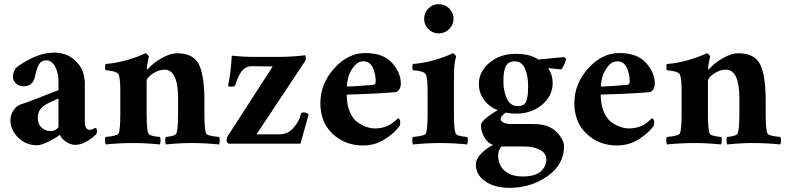

<svg xmlns="http://www.w3.org/2000/svg" viewBox="-20 -692 3787 925"><path d="M221.7 -60.5Q238.3 -60.5 250 -67.9Q261.7 -75.2 261.7 -81.1V-217.8Q258.8 -215.8 233.9 -205.1Q209 -194.3 197.3 -186.5Q160.2 -163.1 162.1 -121.1Q163.1 -91.8 181.6 -76.2Q200.2 -60.5 221.7 -60.5ZM242.2 -438.5Q303.7 -438.5 346.2 -396.5Q388.7 -354.5 388.7 -289.1V-106.4Q388.7 -66.4 412.1 -66.4Q420.9 -66.4 440.4 -76.2Q447.3 -72.3 447.3 -59.6Q447.3 -51.8 443.4 -44.9Q388.7 5.9 342.8 5.9Q319.3 5.9 297.4 -9.3Q275.4 -24.4 268.6 -43Q256.8 -32.2 218.8 -12.2Q180.7 7.8 158.2 7.8Q104.5 7.8 67.4 -29.3Q30.3 -66.4 30.3 -111.3Q30.3 -138.7 45.4 -161.1Q60.5 -183.6 81.1 -189.5Q97.7 -194.3 130.9 -207Q164.1 -219.7 204.1 -235.4Q244.1 -251 261.7 -257.8V-278.3V-303.7Q261.7 -341.8 245.1 -371.6Q228.5 -401.4 204.1 -401.4Q178.7 -401.4 167.5 -380.9Q156.2 -360.4 147.5 -319.3Q137.7 -276.4 92.8 -276.4Q72.3 -276.4 57.1 -290Q42 -303.7 42 -323.2Q42 -339.8 55.7 -363.3Q74.2 -381.8 130.4 -410.2Q186.5 -438.5 242.2 -438.5Z M832 -435.5Q911.1 -435.5 938 -382.3Q964.8 -329.1 964.8 -205.1V-141.6Q964.8 -69.3 972.7 -49.8Q977.5 -37.1 1035.2 -32.2Q1039.1 -27.3 1038.6 -14.2Q1038.1 -1 1035.2 3.9Q968.8 -2.9 901.4 -2.9Q845.7 -2.9 779.3 3.9Q776.4 -1 775.9 -14.2Q775.4 -27.3 779.3 -32.2Q824.2 -36.1 830.1 -49.8Q837.9 -69.3 837.9 -141.6V-218.8Q837.9 -356.4 772.5 -356.4Q744.1 -356.4 715.3 -336.9Q686.5 -317.4 686.5 -301.8V-141.6Q686.5 -69.3 694.3 -49.8Q699.2 -36.1 750 -32.2Q753.9 -27.3 753.4 -14.2Q752.9 -1 750 3.9Q683.6 -2.9 623 -2.9Q555.7 -2.9 489.3 3.9Q486.3 -1 485.8 -14.2Q485.4 -27.3 489.3 -32.2Q546.9 -37.1 551.8 -49.8Q559.6 -69.3 559.6 -141.6V-253.9Q559.6 -317.4 550.8 -334Q545.9 -343.8 523.4 -348.6Q501 -353.5 489.3 -353.5Q486.3 -355.5 486.3 -369.6Q486.3 -383.8 490.2 -383.8Q541 -387.7 594.2 -403.3Q647.5 -418.9 680.7 -435.5Q684.6 -435.5 690.9 -429.2Q697.3 -422.9 697.3 -418.9Q687.5 -379.9 687.5 -363.3Q687.5 -358.4 688.5 -357.4Q690.4 -357.4 695.3 -362.3Q717.8 -388.7 759.3 -412.1Q800.8 -435.5 832 -435.5Z M1189.5 -418H1324.2Q1385.7 -418 1450.2 -425.8Q1453.1 -420.9 1453.1 -402.3L1215.8 -44.9H1327.1Q1367.2 -44.9 1395 -77.1Q1422.9 -109.4 1429.7 -143.6Q1430.7 -150.4 1442.4 -150.4Q1457 -150.4 1466.8 -140.6L1427.7 0H1081.1Q1071.3 -7.8 1071.3 -16.6Q1071.3 -25.4 1075.2 -33.2L1293.9 -372.1Q1223.6 -373 1192.4 -373Q1174.8 -373 1161.1 -364.3Q1147.5 -355.5 1137.7 -338.9Q1127.9 -322.3 1123.5 -311Q1119.1 -299.8 1113.3 -281.2Q1111.3 -274.4 1090.8 -274.4Q1079.1 -274.4 1079.1 -278.3Q1092.8 -349.6 1096.7 -423.8Q1154.3 -418 1189.5 -418Z M1651.4 -275.4Q1658.2 -274.4 1709 -277.8Q1759.8 -281.2 1777.3 -283.2Q1790 -284.2 1790 -298.8Q1790 -337.9 1775.4 -367.2Q1760.7 -396.5 1730.5 -396.5Q1704.1 -396.5 1685.1 -372.1Q1666 -347.7 1658.7 -321.8Q1651.4 -295.9 1651.4 -275.4ZM1650.4 -236.3Q1650.4 -188.5 1665 -153.8Q1679.7 -119.1 1702.6 -103Q1725.6 -86.9 1746.6 -80.1Q1767.6 -73.2 1787.1 -73.2Q1851.6 -73.2 1896.5 -122.1Q1908.2 -119.1 1908.2 -104.5Q1908.2 -89.8 1905.3 -85.9Q1885.7 -55.7 1837.4 -23.4Q1789.1 8.8 1728.5 8.8Q1642.6 8.8 1583 -46.9Q1523.4 -102.5 1523.4 -195.3Q1523.4 -288.1 1589.8 -362.3Q1656.2 -436.5 1740.2 -436.5Q1826.2 -436.5 1868.7 -389.2Q1911.1 -341.8 1911.1 -289.1Q1911.1 -272.5 1903.3 -260.7Q1895.5 -249 1884.8 -248Q1796.9 -240.2 1650.4 -236.3Z M2167 -301.8V-141.6Q2167 -69.3 2174.8 -49.8Q2179.7 -36.1 2230.5 -32.2Q2234.4 -27.3 2233.9 -14.2Q2233.4 -1 2230.5 3.9Q2164.1 -2.9 2103.5 -2.9Q2036.1 -2.9 1969.7 3.9Q1966.8 -1 1966.3 -14.2Q1965.8 -27.3 1969.7 -32.2Q2027.3 -37.1 2032.2 -49.8Q2040 -69.3 2040 -141.6V-253.9Q2040 -317.4 2031.2 -334Q2026.4 -343.8 2003.9 -348.6Q1981.4 -353.5 1969.7 -353.5Q1966.8 -355.5 1966.8 -369.6Q1966.8 -383.8 1970.7 -383.8Q2021.5 -387.7 2074.7 -403.3Q2127.9 -418.9 2161.1 -435.5Q2166 -434.6 2171.9 -428.2Q2177.7 -421.9 2177.7 -418.9Q2170.9 -399.4 2168 -363.3Q2167 -341.8 2167 -301.8ZM2043.9 -551.8Q2023.4 -572.3 2023.4 -601.6Q2023.4 -630.9 2043.9 -651.4Q2064.5 -671.9 2093.8 -671.9Q2123 -671.9 2144 -651.4Q2165 -630.9 2165 -601.6Q2165 -572.3 2144 -551.8Q2123 -531.2 2093.8 -531.2Q2064.5 -531.2 2043.9 -551.8Z M2459 -396.5Q2441.4 -396.5 2429.7 -388.2Q2418 -379.9 2413.1 -363.8Q2408.2 -347.7 2406.7 -334Q2405.3 -320.3 2405.3 -299.8Q2405.3 -252 2422.4 -216.3Q2439.5 -180.7 2474.6 -180.7Q2492.2 -180.7 2503.4 -188.5Q2514.6 -196.3 2518.6 -214.4Q2522.5 -232.4 2523.4 -243.7Q2524.4 -254.9 2524.4 -278.3Q2524.4 -326.2 2509.3 -361.3Q2494.1 -396.5 2459 -396.5ZM2502.9 13.7H2395.5Q2379.9 31.2 2379.9 56.6Q2379.9 104.5 2412.1 131.3Q2444.3 158.2 2497.1 158.2Q2559.6 158.2 2585.9 133.3Q2612.3 108.4 2612.3 77.1Q2612.3 46.9 2582 30.3Q2551.8 13.7 2502.9 13.7ZM2567.4 -93.8Q2627.9 -90.8 2662.6 -54.7Q2697.3 -18.6 2697.3 13.7Q2697.3 99.6 2618.2 156.2Q2539.1 212.9 2435.5 212.9Q2363.3 212.9 2317.9 181.6Q2272.5 150.4 2272.5 100.6Q2272.5 74.2 2298.3 47.9Q2324.2 21.5 2355.5 5.9Q2331.1 -1 2314 -29.8Q2296.9 -58.6 2296.9 -89.8Q2296.9 -102.5 2321.8 -123Q2346.7 -143.6 2377.9 -161.1Q2335.9 -177.7 2311.5 -211.4Q2287.1 -245.1 2287.1 -287.1Q2287.1 -347.7 2338.4 -390.1Q2389.6 -432.6 2463.9 -432.6Q2532.2 -432.6 2568.4 -408.2Q2571.3 -405.3 2574.2 -405.3L2696.3 -417Q2707 -413.1 2707 -406.2Q2707 -400.4 2698.2 -381.3Q2689.5 -362.3 2682.6 -357.4Q2664.1 -359.4 2627.9 -363.3Q2622.1 -363.3 2622.1 -360.4Q2642.6 -332 2642.6 -292Q2642.6 -230.5 2591.8 -187.5Q2541 -144.5 2465.8 -144.5Q2441.4 -144.5 2415 -149.4Q2391.6 -129.9 2391.6 -119.1Q2391.6 -108.4 2405.8 -101.6Q2419.9 -94.7 2438.5 -94.7Q2549.8 -94.7 2567.4 -93.8Z M2875 -275.4Q2881.8 -274.4 2932.6 -277.8Q2983.4 -281.2 3001 -283.2Q3013.7 -284.2 3013.7 -298.8Q3013.7 -337.9 2999 -367.2Q2984.4 -396.5 2954.1 -396.5Q2927.7 -396.5 2908.7 -372.1Q2889.6 -347.7 2882.3 -321.8Q2875 -295.9 2875 -275.4ZM2874 -236.3Q2874 -188.5 2888.7 -153.8Q2903.3 -119.1 2926.3 -103Q2949.2 -86.9 2970.2 -80.1Q2991.2 -73.2 3010.7 -73.2Q3075.2 -73.2 3120.1 -122.1Q3131.8 -119.1 3131.8 -104.5Q3131.8 -89.8 3128.9 -85.9Q3109.4 -55.7 3061 -23.4Q3012.7 8.8 2952.1 8.8Q2866.2 8.8 2806.6 -46.9Q2747.1 -102.5 2747.1 -195.3Q2747.1 -288.1 2813.5 -362.3Q2879.9 -436.5 2963.9 -436.5Q3049.8 -436.5 3092.3 -389.2Q3134.8 -341.8 3134.8 -289.1Q3134.8 -272.5 3127 -260.7Q3119.1 -249 3108.4 -248Q3020.5 -240.2 2874 -236.3Z M3536.1 -435.5Q3615.2 -435.5 3642.1 -382.3Q3668.9 -329.1 3668.9 -205.1V-141.6Q3668.9 -69.3 3676.8 -49.8Q3681.6 -37.1 3739.3 -32.2Q3743.2 -27.3 3742.7 -14.2Q3742.2 -1 3739.3 3.9Q3672.9 -2.9 3605.5 -2.9Q3549.8 -2.9 3483.4 3.9Q3480.5 -1 3480 -14.2Q3479.5 -27.3 3483.4 -32.2Q3528.3 -36.1 3534.2 -49.8Q3542 -69.3 3542 -141.6V-218.8Q3542 -356.4 3476.6 -356.4Q3448.2 -356.4 3419.4 -336.9Q3390.6 -317.4 3390.6 -301.8V-141.6Q3390.6 -69.3 3398.4 -49.8Q3403.3 -36.1 3454.1 -32.2Q3458 -27.3 3457.5 -14.2Q3457 -1 3454.1 3.9Q3387.7 -2.9 3327.1 -2.9Q3259.8 -2.9 3193.4 3.9Q3190.4 -1 3189.9 -14.2Q3189.5 -27.3 3193.4 -32.2Q3251 -37.1 3255.9 -49.8Q3263.7 -69.3 3263.7 -141.6V-253.9Q3263.7 -317.4 3254.9 -334Q3250 -343.8 3227.5 -348.6Q3205.1 -353.5 3193.4 -353.5Q3190.4 -355.5 3190.4 -369.6Q3190.4 -383.8 3194.3 -383.8Q3245.1 -387.7 3298.3 -403.3Q3351.6 -418.9 3384.8 -435.5Q3388.7 -435.5 3395 -429.2Q3401.4 -422.9 3401.4 -418.9Q3391.6 -379.9 3391.6 -363.3Q3391.6 -358.4 3392.6 -357.4Q3394.5 -357.4 3399.4 -362.3Q3421.9 -388.7 3463.4 -412.1Q3504.9 -435.5 3536.1 -435.5Z"/></svg>

Font: Crimson
Style: Bold
Weight: 700
Version: Version 0.8 ; ttfautohint (v1.00) -l 8 -r 50 -G 200 -x 14 -D